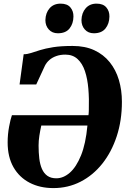

<svg xmlns="http://www.w3.org/2000/svg" viewBox="-20 -998 700 1030"><path d="M85 -545 107 -707Q126.5 -707 146.8 -713.8Q167 -720.5 195 -729.2Q223 -738 265 -744.8Q307 -751.5 369.5 -751.5Q436.5 -751.5 486 -728.5Q535.5 -705.5 568.5 -664.5Q601.5 -623.5 617.8 -569Q634 -514.5 634 -452Q634 -351.5 606.2 -267Q578.5 -182.5 528.8 -120Q479 -57.5 412 -23.2Q345 11 266.5 11Q194 11 138.8 -17.8Q83.5 -46.5 52.2 -101.2Q21 -156 21 -234Q21 -277 28.8 -318.5Q36.5 -360 44 -380H454.5Q455 -383.5 455.5 -388.2Q456 -393 456.2 -398.2Q456.5 -403.5 456.5 -408.5Q458.5 -468 454 -521.5Q449.5 -575 435.8 -616.2Q422 -657.5 396.2 -681.2Q370.5 -705 330.5 -705Q303.5 -705 281.8 -697.2Q260 -689.5 244.8 -676Q229.5 -662.5 221 -645.5L174.5 -545ZM449 -324.5H201.5Q195.5 -297.5 191.2 -270.2Q187 -243 187 -217Q187 -179.5 190.8 -147.8Q194.5 -116 205 -92Q215.5 -68 234.2 -54.8Q253 -41.5 282 -41.5Q320 -41.5 354.5 -71.5Q389 -101.5 414.5 -164Q440 -226.5 449 -324.5ZM290.5 -819.5Q260 -819.5 241.8 -839.8Q223.5 -860 223.5 -890Q224.5 -929 246.2 -953.8Q268 -978.5 305 -978.5Q340.5 -978.5 357.5 -958.5Q374.5 -938.5 374 -909Q373.5 -871 353 -845.2Q332.5 -819.5 290.5 -819.5ZM483.5 -819.5Q453 -819.5 435 -839.8Q417 -860 417 -890Q418 -929 439.8 -953.8Q461.5 -978.5 498 -978.5Q533 -978.5 550.2 -958.5Q567.5 -938.5 567 -909Q566.5 -871 545.8 -845.2Q525 -819.5 483.5 -819.5Z"/></svg>

Font: Merriweather 60pt Black
Style: Italic
Weight: 900
Italic angle: -7.8°
Version: Version 2.101